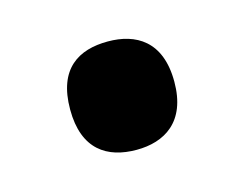

<svg xmlns="http://www.w3.org/2000/svg" viewBox="-40 -488 341 267"><g transform="rotate(-15 130.0 -355.0)"><path d="M130 -277C170 -277 205 -297 205 -355C205 -414 170 -433 130 -433C88 -433 55 -414 55 -355C55 -297 88 -277 130 -277Z"/></g></svg>

Font: Noto Serif Thai ExtraCondensed ExtraBold
Style: Regular
Weight: 800
Width: 2
Designer: Monotype Design Team
Foundry: Monotype Imaging Inc.
Version: Version 2.002